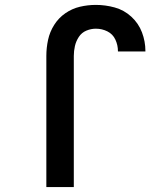

<svg xmlns="http://www.w3.org/2000/svg" viewBox="-20 -763 616 783"><path d="M169 0H281V-535Q281 -555 285.5 -575Q290 -595 301.5 -612.5Q313 -630 332 -638Q351 -646 371 -646Q396 -646 418 -635Q440 -624 450.5 -601.5Q461 -579 461 -554V-553H573V-555Q573 -594 559 -631Q545 -668 515.5 -695Q486 -722 448 -732.5Q410 -743 371 -743Q338 -743 306 -735.5Q274 -728 246.5 -709Q219 -690 201 -661.5Q183 -633 176 -600.5Q169 -568 169 -535Z"/></svg>

Font: Iosevka Sparkle Semibold
Style: Regular
Weight: 600
Designer: Belleve Invis
Foundry: Belleve Invis
Version: Version 4.5.0; ttfautohint (v1.8.3)